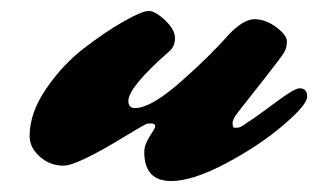

<svg xmlns="http://www.w3.org/2000/svg" viewBox="-20 -312 580 350"><path d="M526 -151Q540 -151 540 -136Q540 -121 496 -83.5Q452 -46 391.5 -14Q331 18 292 18Q243 18 243 -35Q243 -48 253 -63.5Q263 -79 263 -81Q263 -87 256 -87Q249 -87 246.5 -86Q244 -85 212 -66Q121 -10 96 -10Q71 -10 52.5 -26.5Q34 -43 34 -64Q34 -106 64 -150Q94 -194 133 -224Q172 -254 205.5 -273Q239 -292 251 -292Q263 -292 281 -275Q299 -258 299 -242.5Q299 -227 288 -218Q214 -153 214 -128Q214 -115 226 -115Q255 -115 309 -162.5Q363 -210 397 -249Q424 -277 444 -277Q464 -277 483.5 -262.5Q503 -248 503 -236.5Q503 -225 498 -216.5Q493 -208 458 -163.5Q423 -119 413.5 -107Q404 -95 404 -87Q404 -79 408 -79Q412 -79 415.5 -79.5Q419 -80 440.5 -95Q462 -110 486 -128Q517 -151 526 -151Z"/></svg>

Font: Mrs Sheppards
Style: Regular
Weight: 400
Version: Version 1.000